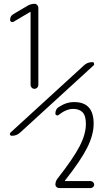

<svg xmlns="http://www.w3.org/2000/svg" viewBox="-20 -750 540 990"><path d="M265.6 202.1Q265.6 184.6 277.3 169.9Q358.4 66.4 390.6 3.9Q422.9 -58.6 422.9 -110.4Q422.9 -153.3 405.8 -170.9Q388.7 -188.5 357.4 -188.5Q321.3 -188.5 282.2 -157.2Q277.3 -153.3 271.5 -155.8Q265.6 -158.2 265.6 -164.1Q265.6 -187.5 283.2 -198.2Q323.2 -224.6 363.3 -223.6Q462.9 -223.6 462.9 -112.3Q462.9 -54.7 429.2 12.2Q395.5 79.1 314.5 181.6V182.6V183.6H447.3Q454.1 183.6 460 189.5Q465.8 195.3 465.8 202.1Q465.8 209 460 214.4Q454.1 219.7 447.3 219.7H285.2Q277.3 219.7 271.5 214.4Q265.6 209 265.6 202.1ZM137.7 -311.5V-686.5L136.7 -688.5H135.7L49.8 -637.7Q43 -634.8 37.6 -637.7Q32.2 -640.6 32.2 -648.4Q32.2 -668 49.8 -677.7L121.1 -719.7Q135.7 -729.5 158.2 -730.5Q166 -730.5 171.9 -724.1Q177.7 -717.8 177.7 -710V-311.5Q177.7 -303.7 171.9 -297.9Q166 -292 157.7 -292Q149.4 -292 143.6 -297.9Q137.7 -303.7 137.7 -311.5ZM41 -49.8Q34.2 -49.8 31.7 -55.7Q29.3 -61.5 35.2 -67.4L413.1 -413.1Q430.7 -429.7 457 -429.7Q462.9 -429.7 464.8 -423.3Q466.8 -417 462.9 -413.1L85 -67.4Q66.4 -49.8 41 -49.8Z"/></svg>

Font: Rounded Mgen+ 2m light
Style: Regular
Weight: 200
Designer: [Source Han Sans]
Ryoko NISHIZUKA  (kana & ideographs); Paul D. Hunt (Latin, Greek & Cyrillic); Wenlong ZHANG  (bopomofo
Version: Version 1.059.20150602